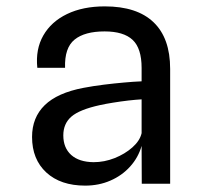

<svg xmlns="http://www.w3.org/2000/svg" viewBox="-20 -576 640 602"><path d="M247 6Q170 6 125.2 -35.2Q80.5 -76.5 80.5 -146.5Q80.5 -207.5 120.2 -246.2Q160 -285 241.5 -300.5Q273 -306.5 305.5 -310.5Q338 -314.5 368.5 -317.2Q399 -320 424 -321V-363Q424 -424.5 395.8 -451Q367.5 -477.5 308 -477.5Q245.5 -477.5 213.8 -451.8Q182 -426 184 -363.5H97Q91 -421.5 115.8 -464.8Q140.5 -508 190.2 -532Q240 -556 308.5 -556Q409.5 -556 461.5 -506.2Q513.5 -456.5 513.5 -360V0H424.5L424 -118.5Q413.5 -82 388 -53.8Q362.5 -25.5 326.2 -9.8Q290 6 247 6ZM273.5 -67.5Q307 -67.5 339.2 -80.2Q371.5 -93 395 -113.8Q418.5 -134.5 424 -158.5V-264.5Q406 -263.5 382.2 -260.8Q358.5 -258 335 -254.2Q311.5 -250.5 293.5 -246.5Q229.5 -232.5 204 -210.5Q178.5 -188.5 178.5 -151.5Q178.5 -112.5 203.2 -90.2Q228 -68 273.5 -67.5Z"/></svg>

Font: Spline Sans Mono
Style: Regular
Weight: 400
Monospace: yes
Designer: Eben Sorkin, Mirko Velimirovic
Foundry: Sorkin Type
Version: Version 1.004